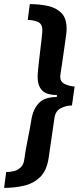

<svg xmlns="http://www.w3.org/2000/svg" viewBox="-48 -755 387 934"><path d="M-28 159 -18 82Q0 82 19 77.5Q38 73 52.5 59.5Q67 46 70 21Q77 -29 87 -77Q97 -125 105 -175Q114 -226 142 -254.5Q170 -283 228 -283L229 -293Q177 -293 156 -316Q135 -339 135 -381Q135 -396 138.5 -429Q142 -462 146.5 -499Q151 -536 154.5 -567Q158 -598 158 -608Q158 -640 135 -649Q112 -658 87 -658L97 -735Q145 -735 185.5 -726Q226 -717 251 -691.5Q276 -666 276 -616Q276 -607 275.5 -601Q275 -595 274 -587Q266 -531 261 -494.5Q256 -458 252.5 -436Q249 -414 247.5 -403.5Q246 -393 245.5 -388.5Q245 -384 245 -382Q245 -357 266.5 -346.5Q288 -336 315 -334L302 -242Q275 -242 248.5 -229Q222 -216 217 -182L189 11Q180 74 148 105.5Q116 137 70 148Q24 159 -28 159Z"/></svg>

Font: Archivo Narrow
Style: Bold Italic
Weight: 700
Italic angle: -8°
Designer: Hector Gatti
Foundry: Omnibus-Type
Version: Version 3.002